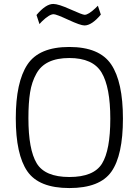

<svg xmlns="http://www.w3.org/2000/svg" viewBox="-20 -943 702 973"><path d="M124 -344Q124 -185 166 -115.5Q208 -46 331.5 -46Q455 -46 497 -114Q539 -182 539 -341.5Q539 -501 495 -575Q451 -649 331 -649Q207 -649 164 -569Q141 -528 132.5 -475Q124 -422 124 -344ZM603 -342Q603 -156 544.5 -73Q486 10 331.5 10Q177 10 118.5 -75Q60 -160 60 -343.5Q60 -527 119 -616Q178 -705 331 -705Q484 -705 543.5 -616.5Q603 -528 603 -342ZM408 -814Q388 -814 326.5 -842.5Q265 -871 252 -871Q230 -871 192 -834L180 -821L165 -867Q212 -923 250 -923Q276 -923 337 -895.5Q398 -868 409 -868Q428 -868 464 -902L476 -914L491 -869Q445 -814 408 -814Z"/></svg>

Font: Titillium Web[RUS by Daymarius]
Style: Regular
Weight: 300
Designer: Cyrillization by Daymarius
Foundry: Cyrillization by Daymarius
Version: Version 1.002 September 12, 2018